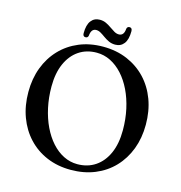

<svg xmlns="http://www.w3.org/2000/svg" viewBox="-125 -976 1042 1106"><g transform="rotate(15 396.0 -423.0)"><path d="M394 -716.5Q473.5 -716.5 538.2 -689Q603 -661.5 649.8 -612Q696.5 -562.5 721.8 -494.8Q747 -427 747 -345.5Q747 -266 721.8 -199.5Q696.5 -133 650 -84.2Q603.5 -35.5 538.8 -9Q474 17.5 395 17.5Q317 17.5 252.5 -9.8Q188 -37 141.5 -86.8Q95 -136.5 69.8 -204.2Q44.5 -272 44.5 -353.5Q44.5 -433 69.5 -499.2Q94.5 -565.5 141 -614.2Q187.5 -663 251.8 -689.8Q316 -716.5 394 -716.5ZM627.5 -280.5Q627.5 -346.5 614.5 -405.8Q601.5 -465 577.8 -514Q554 -563 521.5 -598.8Q489 -634.5 450 -654Q411 -673.5 367.5 -673.5Q307 -673.5 261.5 -643Q216 -612.5 190.5 -555.2Q165 -498 165 -418.5Q165 -352 178 -292.5Q191 -233 214.5 -184Q238 -135 270.2 -99Q302.5 -63 341.5 -43.5Q380.5 -24 423.5 -24Q485 -24 530.8 -54.8Q576.5 -85.5 602 -142.8Q627.5 -200 627.5 -280.5ZM456.5 -745.5Q435.5 -745.5 418.2 -753.5Q401 -761.5 386.2 -772.2Q371.5 -783 357.8 -791Q344 -799 330.5 -799Q300.5 -799 297 -756Q294 -742.5 280.5 -742.5Q264.5 -742.5 264.5 -762.5Q264.5 -812 283.5 -836.8Q302.5 -861.5 335.5 -861.5Q356.5 -861.5 373.5 -853.2Q390.5 -845 405.2 -834.5Q420 -824 433.8 -816Q447.5 -808 461.5 -808Q492 -808 495 -850.5Q498 -864.5 511.5 -864.5Q527.5 -864.5 527.5 -844Q527.5 -795 508.5 -770.2Q489.5 -745.5 456.5 -745.5Z"/></g></svg>

Font: Fraunces 20pt
Style: Regular
Weight: 400
Version: Version 1.000;[b76b70a41]